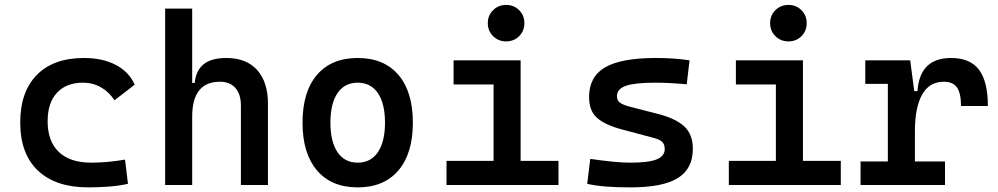

<svg xmlns="http://www.w3.org/2000/svg" viewBox="-20 -768 4142 797"><path d="M346.2 9.8Q210.9 9.8 137.5 -59.8Q64 -129.4 64 -259.8Q64 -386.7 132.8 -457Q201.7 -527.3 329.1 -527.3Q406.2 -527.3 461.2 -498.3Q516.1 -469.2 539.1 -416.5L455.1 -351.6Q433.1 -386.2 399.2 -405.5Q365.2 -424.8 325.2 -424.8Q255.4 -424.8 216.6 -383.1Q177.7 -341.3 177.7 -264.6Q177.7 -181.2 224.4 -137Q271 -92.8 357.9 -92.8Q393.6 -92.8 429.4 -96.2Q465.3 -99.6 499 -105.5L511.2 -4.9Q471.2 3.9 428.7 6.8Q386.2 9.8 346.2 9.8Z M980 0V-329.6Q980 -377 957.3 -402.8Q934.6 -428.7 893.1 -428.7Q777.8 -428.7 777.8 -283.7L747.6 -423.8H788.1Q793.5 -476.1 825.7 -501.7Q857.9 -527.3 920.4 -527.3Q1002.4 -527.3 1047.4 -477.5Q1092.3 -427.7 1092.3 -336.9V0ZM665.5 0V-732.4H777.8V0Z M1464.8 9.8Q1356 9.8 1295.9 -60.5Q1235.8 -130.9 1235.8 -258.8Q1235.8 -387.2 1295.9 -457.3Q1356 -527.3 1464.8 -527.3Q1573.7 -527.3 1633.8 -457.3Q1693.8 -387.2 1693.8 -258.8Q1693.8 -130.9 1633.8 -60.5Q1573.7 9.8 1464.8 9.8ZM1464.8 -92.8Q1519 -92.8 1548.6 -136.2Q1578.1 -179.7 1578.1 -258.8Q1578.1 -338.4 1548.6 -381.6Q1519 -424.8 1464.8 -424.8Q1410.6 -424.8 1381.1 -381.6Q1351.6 -338.4 1351.6 -258.8Q1351.6 -179.7 1381.1 -136.2Q1410.6 -92.8 1464.8 -92.8Z M2028.8 0V-488.3H2141.1V0ZM1833.5 0V-100.1H2038.6V0ZM2131.3 0V-100.1H2298.3V0ZM1862.8 -417.5V-517.6H2141.1V-417.5ZM2081.1 -596.2Q2048.8 -596.2 2026.9 -617.9Q2004.9 -639.6 2004.9 -671.9Q2004.9 -704.1 2026.9 -725.8Q2048.8 -747.6 2081.1 -747.6Q2113.3 -747.6 2135 -725.8Q2156.7 -704.1 2156.7 -671.9Q2156.7 -639.6 2135 -617.9Q2113.3 -596.2 2081.1 -596.2Z M2596.7 9.8Q2538.1 9.8 2495.1 6.3Q2452.1 2.9 2417.5 -4.9L2430.2 -108.4Q2484.9 -100.6 2524.9 -96.7Q2564.9 -92.8 2596.7 -92.8Q2671.9 -92.8 2705.6 -106.2Q2739.3 -119.6 2739.3 -149.4Q2739.3 -169.4 2728.3 -179.4Q2717.3 -189.5 2694.3 -195.3L2560.5 -231Q2491.2 -249.5 2458.3 -278.8Q2425.3 -308.1 2425.3 -365.2Q2425.3 -449.7 2491.9 -488.5Q2558.6 -527.3 2703.1 -527.3Q2739.3 -527.3 2772.7 -525.1Q2806.2 -522.9 2842.3 -517.6L2830.6 -418Q2789.6 -421.9 2758.3 -423.3Q2727.1 -424.8 2700.2 -424.8Q2616.2 -424.8 2578.6 -411.9Q2541 -398.9 2541 -369.1Q2541 -350.1 2554.4 -341.1Q2567.9 -332 2595.7 -324.7L2706.1 -296.4Q2783.2 -277.3 2819.6 -244.1Q2856 -210.9 2856 -150.4Q2856 -67.4 2793.7 -28.8Q2731.4 9.8 2596.7 9.8Z M3200.7 0V-488.3H3313V0ZM3005.4 0V-100.1H3210.4V0ZM3303.2 0V-100.1H3470.2V0ZM3034.7 -417.5V-517.6H3313V-417.5ZM3252.9 -596.2Q3220.7 -596.2 3198.7 -617.9Q3176.8 -639.6 3176.8 -671.9Q3176.8 -704.1 3198.7 -725.8Q3220.7 -747.6 3252.9 -747.6Q3285.2 -747.6 3306.9 -725.8Q3328.6 -704.1 3328.6 -671.9Q3328.6 -639.6 3306.9 -617.9Q3285.2 -596.2 3252.9 -596.2Z M3777.8 -222.7 3747.6 -389.6H3788.6Q3797.4 -527.3 3928.2 -527.3Q4006.3 -527.3 4043.5 -479Q4080.6 -430.7 4080.6 -328.1H3969.2Q3969.2 -381.3 3952.4 -405Q3935.5 -428.7 3897.9 -428.7Q3837.4 -428.7 3807.6 -375Q3777.8 -321.3 3777.8 -222.7ZM3552.2 0V-97.7H3902.8V0ZM3665.5 0V-517.6H3758.3L3777.8 -369.1V0ZM3571.8 -419.9V-517.6H3751.5L3761.2 -419.9Z"/></svg>

Font: Cascadia Mono Medium
Style: Regular
Weight: 500
Monospace: yes
Designer: Aaron Bell
Foundry: Saja Typeworks
Version: Version 2407.024